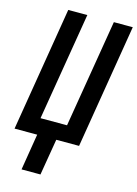

<svg xmlns="http://www.w3.org/2000/svg" viewBox="-139 -809 784 1098"><g transform="rotate(15 253.0 -260.0)"><path d="M102 215 137 0H3L124 -735H237L131 -96H288L394 -735H506L385 0H250L214 215Z"/></g></svg>

Font: Iosevka SS04 Oblique
Style: Bold
Weight: 700
Italic angle: -9°
Monospace: yes
Designer: Belleve Invis
Foundry: Belleve Invis
Version: Version 19.0.0; ttfautohint (v1.8.4)